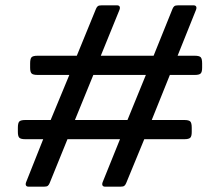

<svg xmlns="http://www.w3.org/2000/svg" viewBox="-20 -700 825 720"><path d="M78 -17 142 -178H75Q58 -178 52.5 -183.5Q47 -189 47 -205V-221Q47 -239 52.5 -244.5Q58 -250 75 -250H170L240 -419H121Q104 -419 98.5 -424.5Q93 -430 93 -446V-462Q93 -480 98.5 -485.5Q104 -491 121 -491H268L340 -667Q343 -674 347 -677Q351 -680 361 -680H419Q426 -680 428.5 -675.5Q431 -671 428 -663L358 -491H556L627 -667Q630 -674 634 -677Q638 -680 648 -680H706Q713 -680 715.5 -675.5Q718 -671 715 -663L646 -491H710Q727 -491 732.5 -485.5Q738 -480 738 -462V-446Q738 -430 732.5 -424.5Q727 -419 711 -419H617L549 -250H671Q688 -250 693.5 -244.5Q699 -239 699 -221V-205Q699 -189 693.5 -183.5Q688 -178 671 -178H521L453 -13Q450 -6 446 -3Q442 0 432 0H374Q367 0 364.5 -4.5Q362 -9 365 -17L430 -178H233L166 -13Q163 -6 159 -3Q155 0 145 0H87Q80 0 77.5 -4.5Q75 -9 78 -17ZM458 -250 527 -419H330L261 -250Z"/></svg>

Font: Mitr Light
Style: Regular
Weight: 300
Designer: Thanarat Vachiruckul
Foundry: Cadson Demak
Version: Version 1.002